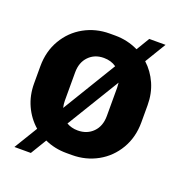

<svg xmlns="http://www.w3.org/2000/svg" viewBox="-144 -865 1001 1065"><g transform="rotate(20 356.5 -332.5)"><path d="M673 -393V-292Q673 -204 632.5 -135Q592 -66 523.5 -28Q455 10 373 10H340Q271 10 212 -17L155 77H58L142 -61Q94 -103 67 -162Q40 -221 40 -292V-393Q40 -481 80.5 -550Q121 -619 189.5 -657Q258 -695 340 -695H373Q445 -695 509 -664L556 -742H652L577 -618Q622 -577 647.5 -519.5Q673 -462 673 -393ZM238 -219 430 -535Q399 -557 356 -557Q302 -557 267.5 -521.5Q233 -486 233 -427V-260Q233 -241 238 -219ZM481 -427Q481 -438 479 -456L290 -146Q319 -129 356 -129Q411 -129 446 -164.5Q481 -200 481 -260Z"/></g></svg>

Font: Chivo ExtraBold
Style: Regular
Weight: 800
Designer: Hector Gatti
Foundry: Omnibus-Type
Version: Version 1.007